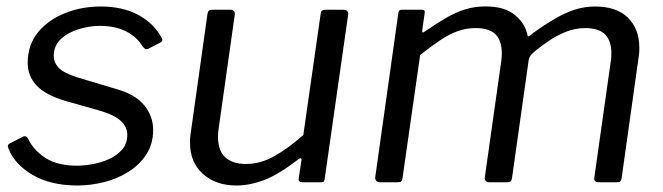

<svg xmlns="http://www.w3.org/2000/svg" viewBox="-20 -560 2037 590"><path d="M218.1 10Q135.8 10 80.1 -22.6Q24.4 -55.2 5.8 -104.1Q1.1 -114.4 9.7 -119.1L49 -139.2Q54.7 -142.3 59 -140.9Q63.3 -139.6 66.2 -133.8Q84.3 -96.7 121.1 -73.8Q157.8 -50.8 217.6 -50.8Q237.5 -50.8 263.7 -55.5Q290 -60.1 314.3 -70.8Q338.5 -81.6 354.8 -99.9Q371.1 -118.2 371.1 -146.2Q371.1 -170 350.8 -188.8Q330.4 -207.6 283.4 -220.9L184.4 -248.9Q119.6 -267.8 92.3 -297.3Q65.1 -326.8 65.1 -366.6Q65.1 -422.5 97.1 -461.1Q129.1 -499.6 180.2 -519.8Q231.2 -540 289.3 -540Q357.7 -540 405.9 -513.7Q454.1 -487.3 477 -443Q479.5 -439.1 478.8 -435.6Q478.1 -432.1 473.1 -429.3L434.8 -409.7Q430.6 -407.9 427.1 -409.3Q423.7 -410.7 418.6 -416.7Q401.6 -445.9 368.2 -463.2Q334.8 -480.5 286.3 -480.5Q256.5 -480.5 223.4 -470.9Q190.3 -461.2 167.7 -440.7Q145.1 -420.1 145.1 -387.6Q145.1 -368.6 159.4 -352.6Q173.8 -336.6 215.5 -322.9L337.4 -286.4Q395.6 -270.1 423.1 -236.6Q450.6 -203 450.6 -160.9Q450.6 -117.9 429.9 -85.8Q409.2 -53.8 375.1 -32.3Q341 -10.8 299.9 -0.4Q258.9 10 218.1 10Z M706.6 10Q643 10 603.4 -25.7Q563.9 -61.4 563.9 -120.6Q563.9 -126.4 564 -132.9Q564.2 -139.3 565.2 -144.9L617.5 -516.9Q618.8 -524.6 621.9 -527.3Q625 -530 632.3 -530H688.4Q695.6 -530 699.1 -525.7Q702.5 -521.4 701.3 -513.9L651.6 -163Q650.6 -156.8 650.3 -151.1Q649.9 -145.4 649.9 -140.5Q649.9 -96.4 672.6 -76.2Q695.3 -56.1 735.9 -56.1Q780.8 -56.1 823.9 -80.6Q867.1 -105.1 912.1 -145.3L965.4 -517.9Q966.7 -525.6 970 -527.8Q973.2 -530 980.8 -530H1036.1Q1043.5 -530 1047.3 -525.7Q1051 -521.4 1049.7 -513.9L977.7 -10.2Q976.7 -4.6 975 -2.3Q973.4 0 967.3 0H908.6Q903.5 0 900.1 -2.6Q896.8 -5.3 897.8 -10.9L906.3 -67.2Q907.3 -72.5 904.6 -73.6Q901.9 -74.7 896.1 -69.9Q835.1 -23 791.1 -6.5Q747.1 10 706.6 10Z M1146.7 0Q1140 0 1136 -4.7Q1132.1 -9.3 1133.1 -15.8L1204 -519.5Q1205.2 -526.2 1207.3 -528.1Q1209.3 -530 1214.4 -530H1276.4Q1282.5 -530 1284.3 -527.2Q1286 -524.3 1284.7 -518L1277.5 -467Q1276.3 -456.7 1283.6 -462Q1320.5 -487.4 1350.4 -504.8Q1380.3 -522.3 1409.7 -531.3Q1439 -540.3 1471.4 -540.3Q1531.5 -540.3 1563.2 -513.2Q1594.9 -486.2 1601.1 -450.9Q1602.4 -446.6 1606.9 -449.6Q1611.4 -452.5 1617.8 -458.2Q1653.8 -484.1 1685 -502.3Q1716.3 -520.6 1746.2 -530.3Q1776.2 -540 1808.5 -540Q1875.2 -540 1909.9 -505.4Q1944.6 -470.8 1944.6 -413.5Q1944.6 -406.5 1944.3 -399.6Q1943.9 -392.7 1942.6 -385.1L1890.3 -13.1Q1889 -5.4 1886.3 -2.7Q1883.5 0 1875.5 0H1819.4Q1803.7 0 1806.5 -15.8L1856.6 -369.7Q1858.3 -376.9 1858.5 -384.5Q1858.6 -392 1858.6 -397.9Q1858.6 -434.5 1839.4 -454.1Q1820.2 -473.7 1778.3 -473.7Q1747.6 -473.7 1719.4 -462.4Q1691.1 -451.1 1667.5 -435Q1643.9 -419 1625.2 -403.8Q1616.6 -396.8 1611.3 -390.4Q1606.1 -384 1604.4 -374.1L1553.4 -13.1Q1552.1 -5.4 1549.2 -2.7Q1546.2 0 1538.9 0H1482.8Q1476.6 0 1472.6 -4.5Q1468.7 -9 1469.9 -15.8L1520.3 -372.2Q1526.9 -421.3 1508.6 -447.5Q1490.2 -473.7 1441.7 -473.7Q1412.4 -473.7 1386.4 -464.3Q1360.4 -454.9 1332.9 -436.6Q1305.5 -418.3 1271.1 -391.1L1216.8 -12.1Q1215.5 -4.8 1212.8 -2.4Q1210.1 0 1201.5 0H1146.7Z"/></svg>

Font: Libre Franklin Thin
Style: Italic
Weight: 100
Italic angle: -8°
Designer: Pablo Impallari, Rodrigo Fuenzalida, Nhung Nguyen
Foundry: Impallari Type
Version: Version 3.000